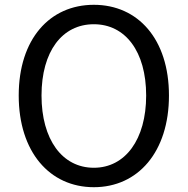

<svg xmlns="http://www.w3.org/2000/svg" viewBox="-20 -767 782 800"><path d="M371 13C555 13 684 -134 684 -369C684 -604 555 -747 371 -747C187 -747 58 -604 58 -369C58 -134 187 13 371 13ZM371 -68C239 -68 153 -186 153 -369C153 -553 239 -666 371 -666C502 -666 589 -553 589 -369C589 -186 502 -68 371 -68Z"/></svg>

Font: Noto Sans JP Regular
Style: Regular
Weight: 400
Designer: Ryoko NISHIZUKA (kana & ideographs); Paul D. Hunt (Latin, Greek & Cyrillic); Wenlong ZHANG (bopomofo); Sandoll Communica
Foundry: Adobe Systems Incorporated
Version: Version 1.004;PS 1.004;hotconv 1.0.82;makeotf.lib2.5.63406